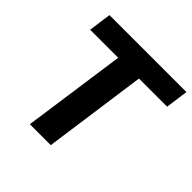

<svg xmlns="http://www.w3.org/2000/svg" viewBox="-179 -841 993 993"><g transform="rotate(45 317.0 -345.0)"><path d="M617 -566H411L332 0H179L259 -566H54L71 -690H634Z"/></g></svg>

Font: Exo 2.0
Style: Bold Italic
Weight: 700
Italic angle: -8°
Designer: Natanael Gama
Version: Version 1.001;PS 001.001;hotconv 1.0.70;makeotf.lib2.5.58329